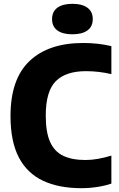

<svg xmlns="http://www.w3.org/2000/svg" viewBox="-20 -975 624 1005"><path d="M406 10Q288 10 205 -29Q122 -68 78.5 -151.2Q35 -234.5 35 -368Q35 -561 134.5 -655.5Q234 -750 415.5 -750Q494 -750 563 -733.5V-587Q531 -594.5 498 -598.5Q465 -602.5 430 -602.5Q324 -602.5 271.8 -549.8Q219.5 -497 219.5 -370Q219.5 -283 242.2 -232.2Q265 -181.5 311 -159.5Q357 -137.5 427 -137.5Q459 -137.5 493 -143.5Q527 -149.5 563 -160.5V-14Q531.5 -3 489.8 3.5Q448 10 406 10ZM359 -795.5Q308 -795.5 280.2 -815.8Q252.5 -836 252.5 -875Q252.5 -914 280.2 -934.5Q308 -955 359 -955Q410 -955 437.8 -934.5Q465.5 -914 465.5 -875Q465.5 -836 437.8 -815.8Q410 -795.5 359 -795.5Z"/></svg>

Font: Encode Sans Semi Condensed ExtraBold
Style: Regular
Weight: 800
Width: 4
Designer: Multiple Designers
Foundry: Impallari Type
Version: Version 3.000; ttfautohint (v1.8.3) -l 8 -r 50 -G 200 -x 14 